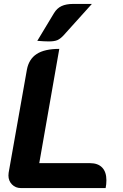

<svg xmlns="http://www.w3.org/2000/svg" viewBox="-20 -958 628 978"><path d="M23 -64Q23 -73 24 -78L117 -603Q127 -657 167 -683Q207 -709 282 -709L180 -127H438Q479 -127 500.5 -104.5Q522 -82 522 -40Q522 -19 518 0H87Q59 0 41 -18.5Q23 -37 23 -64ZM255 -891Q270 -916 293.5 -927Q317 -938 353 -938H448L303 -777Q287 -760 272 -753.5Q257 -747 228 -747Q206 -747 170 -750Z"/></svg>

Font: K2D ExtraBold
Style: Italic
Weight: 800
Italic angle: -10°
Designer: Katatrad Aksorn Co.,Ltd.
Foundry: Cadson Demak Co.,Ltd.
Version: Version 1.000; ttfautohint (v1.6)